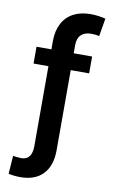

<svg xmlns="http://www.w3.org/2000/svg" viewBox="-101 -791 621 1043"><g transform="rotate(10 209.0 -270.0)"><path d="M359.4 -420.9H257.8V20.5Q257.8 106.4 213.9 152.8Q169.9 199.2 88.9 199.2Q56.2 199.2 23.4 192.4L30.3 91.8Q37.1 93.8 52 95.2Q66.9 96.7 76.2 96.7Q106 96.7 120.4 76.9Q134.8 57.1 134.8 20.5V-420.9H52.7V-513.7H134.8V-560.5Q135.3 -617.7 157 -658Q178.7 -698.2 218.5 -718.8Q258.3 -739.3 312.5 -739.3Q333.5 -739.3 355.5 -736.3Q377.4 -733.4 394.5 -728.5L377.9 -629.9Q359.9 -634.8 334 -634.8Q297.9 -634.8 278.1 -616Q258.3 -597.2 257.8 -560.5V-513.7H359.4Z"/></g></svg>

Font: Pretendard Std SemiBold
Style: Regular
Weight: 600
Designer: Base glyphs from Inter by Rasmus Andersson; Hangeul glyphs from Noto Sans CJK(Source Han Sans) by Jang Soo-young and Kan
Foundry: Kil Hyung-jin
Version: Version 1.309